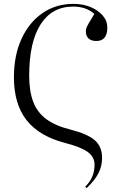

<svg xmlns="http://www.w3.org/2000/svg" viewBox="-20 -764 617 993"><path d="M428 209 421 201Q469 155 469 88Q469 48 434.5 22.5Q400 -3 319 -24Q183 -59 117.5 -142.5Q52 -226 52 -364Q52 -477 91 -562.5Q130 -648 199.5 -696Q269 -744 360 -744Q409 -744 448.5 -727.5Q488 -711 511.5 -683.5Q535 -656 535 -621Q535 -552 478 -552Q452 -552 438 -565Q424 -578 424 -602Q424 -610 426.5 -618Q429 -626 438 -642Q447 -658 468 -692Q425 -730 359 -730Q249 -730 190 -638Q131 -546 131 -373Q131 -292 152 -237Q173 -182 220 -147.5Q267 -113 344 -94Q434 -71 471 -38Q508 -5 508 53Q508 95 489 132Q470 169 428 209Z"/></svg>

Font: Literata 72pt Light
Style: Regular
Weight: 300
Designer: Latin by Veronika Burian and Jose Scaglione. Greek by Irene Vlachou. Cyrillic by Vera Evstafieva.
Foundry: TypeTogether
Version: Version 3.002